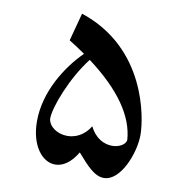

<svg xmlns="http://www.w3.org/2000/svg" viewBox="-81 -807 862 887"><g transform="rotate(10 350.0 -364.0)"><path d="M233 -729 198 -598C225 -581 250 -565 274 -548C195 -470 114 -342 114 -204C114 -90 170 -21 231 -21C267 -21 304 -45 334 -96C381 -42 419 1 463 1C542 1 596 -139 596 -224C596 -302 550 -624 233 -729ZM475 -152C439 -152 396 -171 370 -225C342 -179 301 -161 263 -161C217 -161 176 -189 172 -225C171 -279 229 -428 305 -525C456 -412 533 -300 540 -190C537 -169 509 -152 475 -152Z"/></g></svg>

Font: Kawkab Mono
Style: Bold
Weight: 700
Monospace: yes
Designer: Abdullah Arif
Foundry: Abdullah Arif
Version: Version 1.000;PS 000.500;hotconv 1.0.88;makeotf.lib2.5.64775